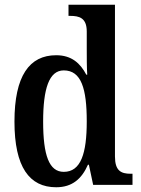

<svg xmlns="http://www.w3.org/2000/svg" viewBox="-20 -780 594 810"><path d="M217 10C285 10 325 -26 351 -85H355L373 0H539V-47H531C490 -47 465 -60 465 -120V-760H269V-713H276C314 -713 346 -705 346 -647V-574C346 -537 346 -496 348 -465H344C319 -513 282 -547 217 -547C104 -547 41 -460 41 -267C41 -75 104 10 217 10ZM249 -55C187 -55 162 -125 162 -267C162 -406 187 -483 249 -483C323 -483 346 -406 346 -268C346 -132 321 -55 249 -55Z"/></svg>

Font: Noto Serif Ethiopic Condensed SemiBold
Style: Regular
Weight: 600
Width: 3
Designer: Monotype Design Team
Foundry: Monotype Imaging Inc.
Version: Version 2.102